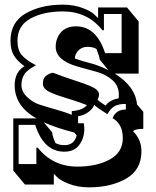

<svg xmlns="http://www.w3.org/2000/svg" viewBox="-20 -732 668 824"><path d="M595 -179Q560 -179 551 -169Q587 -133 587 -83Q587 -3 521.5 34.5Q456 72 363 72Q315 72 277 57.5Q239 43 225 28L211 14V60H87L37 0V-224H136Q43 -277 43 -366Q43 -423 85 -448Q55 -469 40 -493.5Q25 -518 25 -557Q25 -637 90.5 -674.5Q156 -712 249 -712Q297 -712 335 -697.5Q373 -683 387 -668L401 -654V-700H525L575 -640V-416H473Q561 -361 568 -284L595 -252ZM399 -304Q407 -295 433 -279L442 -289Q460 -305 489 -310Q490 -315 490 -326Q490 -364 462 -388.5Q434 -413 394 -424Q354 -435 314 -446Q219 -473 219 -531Q219 -556 230 -577Q253 -619 306 -619Q394 -619 431 -504H502V-672H426V-602H420Q355 -683 250 -683Q167 -683 111 -652.5Q55 -622 55 -558Q55 -517 73.5 -495.5Q92 -474 134 -452Q133 -451 125 -446.5Q117 -442 111.5 -438.5Q106 -435 98 -428Q90 -421 85 -414Q72 -394 72 -366.5Q72 -339 96 -316Q120 -293 148.5 -283.5Q177 -274 221.5 -261.5Q266 -249 288 -239V-255Q336 -259 353 -281Q325 -292 291.5 -302.5Q258 -313 238 -319.5Q218 -326 200 -334Q164 -349 164 -373Q164 -396 177.5 -406.5Q191 -417 207 -420Q248 -404 297 -388Q346 -372 366 -363.5Q386 -355 395.5 -346Q405 -337 405 -326.5Q405 -316 399 -304ZM520 -286Q489 -286 472 -276.5Q455 -267 441 -242Q399 -268 384 -282Q380 -267 360.5 -252Q341 -237 315 -233V-203H340Q342 -187 342 -180Q342 -140 320.5 -110.5Q299 -81 256 -81Q168 -81 131 -196H60V-28H136V-98H142Q207 -17 312 -17Q395 -17 451 -47.5Q507 -78 507 -139Q507 -200 463 -225Q478 -262 520 -262ZM301 -481Q331 -470 367 -461Q403 -452 445 -431L408 -476Q408 -486 394 -522Q379 -531 356 -531Q333 -531 318 -517Q303 -503 301 -481ZM256 -109Q299 -109 309 -151L299 -163Q219 -184 168 -207L204 -164Q204 -150 218 -118Q235 -109 256 -109Z"/></svg>

Font: Ewert
Style: Regular
Weight: 400
Designer: Johan Kallas, Mihkel Virkus
Foundry: Johan Kallas, Mihkel Virkus
Version: Version 1.001